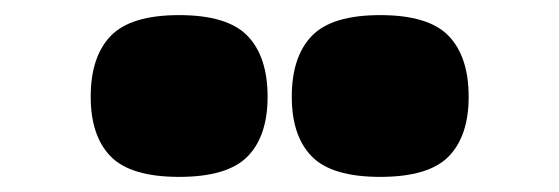

<svg xmlns="http://www.w3.org/2000/svg" viewBox="-20 -810 740 254"><path d="M483 -576Q419 -576 392.5 -603Q366 -630 366 -682Q366 -735 392.5 -762.5Q419 -790 483 -790Q547 -790 573.5 -762.5Q600 -735 600 -682Q600 -630 573.5 -603Q547 -576 483 -576ZM217 -576Q153 -576 126.5 -603Q100 -630 100 -682Q100 -735 126.5 -762.5Q153 -790 217 -790Q281 -790 307.5 -762.5Q334 -735 334 -682Q334 -630 307.5 -603Q281 -576 217 -576Z"/></svg>

Font: Georama ExtraExtended Black
Style: Regular
Weight: 900
Width: 8
Designer: Jean-Baptiste Levee
Foundry: Production Type
Version: Version 1.000